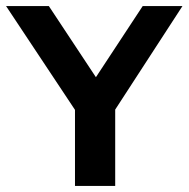

<svg xmlns="http://www.w3.org/2000/svg" viewBox="-40 -615 624 635"><path d="M208 0V-304L235 -211L-20 -595H121.5L296.5 -330.5H258L432 -595H563.5L314 -211L341 -302.5V0Z"/></svg>

Font: Encode Sans SC Condensed Thin SemiBold
Style: Regular
Weight: 600
Version: Version 3.002